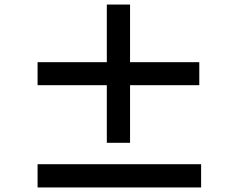

<svg xmlns="http://www.w3.org/2000/svg" viewBox="-20 -832 1040 843"><path d="M855 -559V-458H551V-205H449V-458H145V-559H449V-812H551V-559ZM145 -111H863V-9H145Z"/></svg>

Font: Noto Sans Korean Bold
Style: Bold
Weight: 700
Designer: Ryoko NISHIZUKA  (kana & ideographs); Paul D. Hunt (Latin, Greek & Cyrillic); Wenlong ZHANG  (bopomofo); Sandoll Communi
Foundry: Adobe Systems Incorporated
Version: Version 1.000;PS 1;hotconv 1.0.78;makeotf.lib2.5.61930